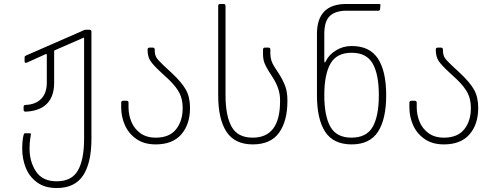

<svg xmlns="http://www.w3.org/2000/svg" viewBox="-20 -720 2481 968"><path d="M92 30Q92 -12 99 -40Q101 -48 106 -48H131Q136 -48 136 -44Q136 -41 132.5 -21.5Q129 -2 129 30Q129 95 161.5 144.5Q194 194 266 194Q342 194 373 139Q404 84 404 -20V-526Q404 -532 399 -529L255 -466Q253 -465 253 -462V-303Q253 -234 216.5 -197Q180 -160 109 -157Q99 -157 99 -167V-181Q99 -191 109 -191Q160 -193 188 -222Q216 -251 216 -303V-444Q216 -449 210 -447L117 -405Q111 -403 110 -403Q104 -403 104 -411V-429Q104 -434 105.5 -436Q107 -438 111 -440L390 -562Q392 -563 399.5 -566.5Q407 -570 413 -570H431Q441 -570 441 -560V-20Q441 101 399 164.5Q357 228 266 228Q206 228 167 199.5Q128 171 110 126Q92 81 92 30Z M591 -179V-202Q591 -212 601 -212H618Q628 -212 628 -202V-178Q628 -142 642 -107Q656 -72 687 -49Q718 -26 765 -26Q834 -26 867.5 -68Q901 -110 901 -175Q901 -219 885 -250.5Q869 -282 831 -319L791 -356Q752 -392 738 -413.5Q724 -435 724 -470Q724 -480 734 -480H750Q760 -480 760 -470Q760 -445 768 -431Q776 -417 804 -391L847 -351Q897 -304 917.5 -267Q938 -230 938 -176Q938 -93 894 -42.5Q850 8 765 8Q707 8 668 -19Q629 -46 610 -88.5Q591 -131 591 -179Z M1080 -240V-690Q1080 -700 1090 -700H1107Q1117 -700 1117 -690V-240Q1117 -137 1147.5 -81.5Q1178 -26 1254 -26Q1392 -26 1392 -210V-216Q1392 -272 1356 -328L1335 -361Q1321 -383 1313.5 -402Q1306 -421 1306 -450V-470Q1306 -480 1316 -480H1333Q1343 -480 1343 -470V-449Q1343 -415 1363 -384L1385 -350Q1405 -319 1417 -288.5Q1429 -258 1429 -215V-210Q1429 -110 1387 -51Q1345 8 1254 8Q1164 8 1122 -55.5Q1080 -119 1080 -240Z M1726 -700H1889Q1895 -700 1897 -698.5Q1899 -697 1898 -693L1896 -673Q1895 -669 1893.5 -667.5Q1892 -666 1888 -666H1727Q1672 -666 1643.5 -640Q1615 -614 1615 -549V-420Q1615 -407 1616.5 -405Q1618 -403 1622 -410Q1637 -443 1673 -465.5Q1709 -488 1753 -488Q1844 -488 1885.5 -424.5Q1927 -361 1927 -240Q1927 -119 1885.5 -55.5Q1844 8 1753 8Q1661 8 1619.5 -55.5Q1578 -119 1578 -240V-549Q1578 -700 1726 -700ZM1752 -26Q1828 -26 1859 -80.5Q1890 -135 1890 -240Q1890 -345 1859 -399.5Q1828 -454 1753 -454Q1677 -454 1646 -399Q1615 -344 1615 -240Q1615 -135 1646 -80.5Q1677 -26 1752 -26Z M2044 -179V-202Q2044 -212 2054 -212H2071Q2081 -212 2081 -202V-178Q2081 -142 2095 -107Q2109 -72 2140 -49Q2171 -26 2218 -26Q2287 -26 2320.5 -68Q2354 -110 2354 -175Q2354 -219 2338 -250.5Q2322 -282 2284 -319L2244 -356Q2205 -392 2191 -413.5Q2177 -435 2177 -470Q2177 -480 2187 -480H2203Q2213 -480 2213 -470Q2213 -445 2221 -431Q2229 -417 2257 -391L2300 -351Q2350 -304 2370.5 -267Q2391 -230 2391 -176Q2391 -93 2347 -42.5Q2303 8 2218 8Q2160 8 2121 -19Q2082 -46 2063 -88.5Q2044 -131 2044 -179Z"/></svg>

Font: Barlow GEO Extra Light
Style: Regular
Weight: 200
Designer: Jeremy Tribby
Foundry: Tribby Type
Version: Version 1.408